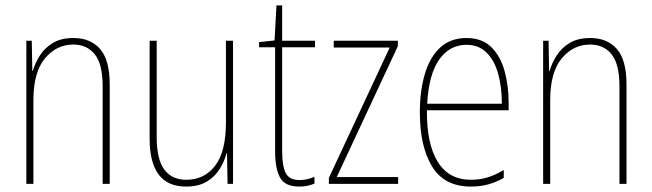

<svg xmlns="http://www.w3.org/2000/svg" viewBox="-20 -770 2401 707"><path d="M250 -630Q314 -630 349 -589Q384 -548 384 -459V-93H358V-452Q358 -534 329 -570Q300 -606 250 -606Q188 -606 145.5 -555Q103 -504 103 -401V-93H77V-620H97L99 -509H101Q109 -538 127 -566Q145 -594 175 -612Q205 -630 250 -630Z M838 -620V-93H818L816 -205H814Q806 -175 788.5 -147Q771 -119 741 -101Q711 -83 665 -83Q531 -83 531 -259V-620H557V-266Q557 -183 585 -145.5Q613 -108 666 -108Q732 -108 772 -159.5Q812 -211 812 -320V-620Z M1083 -107Q1099 -107 1113 -110.5Q1127 -114 1138 -119V-94Q1126 -89 1113 -86Q1100 -83 1082 -83Q1029 -83 1011 -116.5Q993 -150 993 -213V-596H934V-615L991 -621L998 -750H1019V-620H1140V-596H1019V-212Q1019 -159 1032 -133Q1045 -107 1083 -107Z M1446 -93H1191V-115L1415 -595H1209V-620H1445V-600L1220 -118H1446Z M1698 -630Q1755 -630 1789 -596.5Q1823 -563 1838 -508.5Q1853 -454 1853 -391V-364H1552Q1551 -240 1592 -174Q1633 -108 1714 -108Q1746 -108 1774.5 -116.5Q1803 -125 1835 -144V-115Q1809 -100 1779.5 -91.5Q1750 -83 1714 -83Q1616 -83 1571 -157Q1526 -231 1526 -356Q1526 -436 1544.5 -498Q1563 -560 1601 -595Q1639 -630 1698 -630ZM1698 -605Q1636 -605 1597.5 -551Q1559 -497 1553 -388H1828Q1828 -449 1814.5 -498Q1801 -547 1772 -576Q1743 -605 1698 -605Z M2153 -630Q2217 -630 2252 -589Q2287 -548 2287 -459V-93H2261V-452Q2261 -534 2232 -570Q2203 -606 2153 -606Q2091 -606 2048.5 -555Q2006 -504 2006 -401V-93H1980V-620H2000L2002 -509H2004Q2012 -538 2030 -566Q2048 -594 2078 -612Q2108 -630 2153 -630Z"/></svg>

Font: Noto Sans Telugu UI Condensed Thin
Style: Regular
Weight: 100
Width: 3
Designer: Jelle Bosma - Monotype Design Team
Foundry: Monotype Imaging Inc.
Version: Version 2.005; ttfautohint (v1.8.4.7-5d5b)